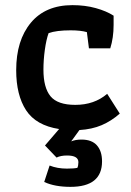

<svg xmlns="http://www.w3.org/2000/svg" viewBox="-20 -498 508 747"><path d="M152 210 173 146Q203 158 240 158Q268 158 281 155Q285 146 285 133Q285 107 241 107Q216 107 200 115L155 68L210 4Q120 -10 81.5 -69Q43 -128 43 -225Q43 -341 100 -409.5Q157 -478 262 -478Q311 -478 352.5 -466.5Q394 -455 422 -437V-401Q422 -351 409 -310H326L318 -373Q294 -380 255 -380Q199 -380 169 -369Q160 -344 154.5 -304.5Q149 -265 149 -227Q149 -157 176.5 -123.5Q204 -90 273 -90Q347 -90 397 -133L446 -56Q413 -27 375.5 -11Q338 5 289 8L257 52Q274 45 297 45Q337 45 357 67.5Q377 90 377 130Q377 229 254 229Q193 229 152 210Z"/></svg>

Font: Athiti SemiBold
Style: Regular
Weight: 600
Designer: CadsonDemak Team
Foundry: CadsonDemak
Version: Version 1.032